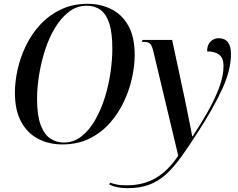

<svg xmlns="http://www.w3.org/2000/svg" viewBox="-20 -745 1246 1005"><path d="M306 11Q235 11 178.5 -19Q122 -49 90 -109Q58 -169 58 -260Q58 -318 72.5 -382.5Q87 -447 116.5 -507.5Q146 -568 191.5 -617Q237 -666 299 -695.5Q361 -725 440 -725Q506 -725 562 -697.5Q618 -670 651.5 -611Q685 -552 685 -457Q685 -403 671.5 -339.5Q658 -276 629 -214Q600 -152 555 -101Q510 -50 448 -19.5Q386 11 306 11ZM314 1Q366 1 407 -31.5Q448 -64 478.5 -117.5Q509 -171 529 -235.5Q549 -300 558.5 -366.5Q568 -433 568 -489Q568 -575 551.5 -624Q535 -673 505 -694Q475 -715 434 -715Q382 -715 340.5 -683Q299 -651 267.5 -598.5Q236 -546 215.5 -482Q195 -418 184.5 -352Q174 -286 174 -228Q174 -142 192.5 -92Q211 -42 242.5 -20.5Q274 1 314 1ZM646 240Q619 240 594.5 235Q570 230 552 221L556 211Q569 216 589.5 220.5Q610 225 643 225Q730 225 795 187Q860 149 913 70L783 -475Q776 -505 766.5 -515.5Q757 -526 733 -526H723L726 -536H881L947 -228Q951 -209 956.5 -181.5Q962 -154 968 -124.5Q974 -95 979 -70Q984 -45 986 -31H988Q1032 -97 1068.5 -162Q1105 -227 1127.5 -287.5Q1150 -348 1150 -400Q1150 -441 1127.5 -458.5Q1105 -476 1064 -476Q1064 -510 1082 -527.5Q1100 -545 1124 -545Q1189 -545 1189 -462Q1189 -378 1142.5 -277.5Q1096 -177 1020 -60Q971 17 930.5 73.5Q890 130 849.5 167Q809 204 760.5 222Q712 240 646 240Z"/></svg>

Font: Noto Serif Display SemiCondensed Medium
Style: Italic
Weight: 500
Width: 4
Italic angle: -12°
Designer: Monotype Design Team
Foundry: Monotype Imaging Inc.
Version: Version 2.009